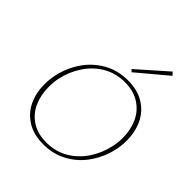

<svg xmlns="http://www.w3.org/2000/svg" viewBox="-242 -1059 1219 1219"><g transform="rotate(45 368.0 -449.0)"><path d="M83 -270Q83 -313 92 -356Q109 -438 155.5 -508Q202 -578 275.5 -620.5Q349 -663 441 -663Q528 -663 588 -625.5Q648 -588 677 -525Q706 -462 706 -386Q706 -343 697 -301Q679 -218 632 -148Q585 -78 512 -36.5Q439 5 347 5Q261 5 201.5 -32Q142 -69 112.5 -131Q83 -193 83 -270ZM667 -299Q676 -340 676 -381Q676 -452 649.5 -511Q623 -570 568.5 -605.5Q514 -641 435 -641Q352 -641 287 -602Q222 -563 180 -498.5Q138 -434 122 -359Q114 -323 114 -278Q114 -206 140 -147Q166 -88 220 -52.5Q274 -17 353 -17Q436 -17 501.5 -56Q567 -95 609 -159.5Q651 -224 667 -299ZM406 -730 602 -903 620 -883 420 -715Z"/></g></svg>

Font: Ysabeau Extralight
Style: Italic
Weight: 200
Italic angle: -12°
Designer: Christian Thalmann (Catharsis Fonts)
Version: Version 0.003